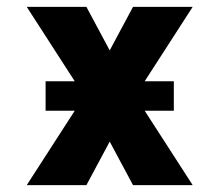

<svg xmlns="http://www.w3.org/2000/svg" viewBox="-20 -540 640 560"><path d="M58 0 198 -217H113V-303H198L58 -520H232L300 -393L368 -520H542L402 -303H487V-217H402L542 0H368L300 -127L232 0Z"/></svg>

Font: Iosevka SS04 Heavy Extended
Style: Regular
Weight: 900
Width: 7
Monospace: yes
Designer: Belleve Invis
Foundry: Belleve Invis
Version: Version 19.0.0; ttfautohint (v1.8.4)